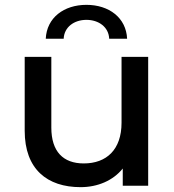

<svg xmlns="http://www.w3.org/2000/svg" viewBox="-20 -767 719 793"><path d="M313 6C383 6 447 -21 487 -71V0H592V-532H482V-260C482 -149 420 -92 326 -92C241 -92 192 -141 192 -240V-532H82V-227C82 -68 175 6 313 6ZM243 -607C245 -655 286 -685 337 -685C388 -685 429 -655 431 -607H505C501 -694 430 -747 337 -747C244 -747 173 -694 169 -607Z"/></svg>

Font: Montserrat-Alt1 SemBd
Style: Regular
Weight: 600
Designer: Differentunic
Foundry: Differentunic
Version: Version 7.222